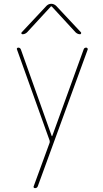

<svg xmlns="http://www.w3.org/2000/svg" viewBox="-20 -770 540 1010"><path d="M241.2 -30.3 69.3 -509.8Q67.4 -513.7 69.8 -516.6Q72.3 -519.5 76.2 -519.5Q85.9 -519.5 89.8 -509.8L252 -54.7Q252 -53.7 253.9 -53.7Q254.9 -53.7 254.9 -54.7L419.9 -509.8Q422.9 -519.5 433.6 -519.5Q436.5 -519.5 439.5 -516.6Q442.4 -513.7 441.4 -509.8L178.7 210Q174.8 219.7 164.1 219.7Q160.2 219.7 157.7 216.8Q155.3 213.9 157.2 210L241.2 -19.5Q242.2 -25.4 241.2 -30.3ZM98.6 -589.8Q94.7 -589.8 92.8 -593.3Q90.8 -596.7 93.8 -599.6L224.6 -739.3Q235.4 -750 249.5 -750Q263.7 -750 275.4 -739.3L406.2 -599.6Q408.2 -596.7 406.2 -593.3Q404.3 -589.8 401.4 -589.8Q388.7 -589.8 377.9 -599.6L252 -736.3H250H248L122.1 -599.6Q111.3 -589.8 98.6 -589.8Z"/></svg>

Font: Rounded Mgen+ 1mn thin
Style: Regular
Weight: 100
Designer: [Source Han Sans]
Ryoko NISHIZUKA  (kana & ideographs); Paul D. Hunt (Latin, Greek & Cyrillic); Wenlong ZHANG  (bopomofo
Version: Version 1.059.20150602